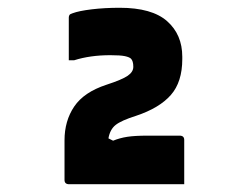

<svg xmlns="http://www.w3.org/2000/svg" viewBox="-20 -832 640 494"><path d="M454 -358H158Q146 -358 146 -369V-471Q146 -521 171 -558Q196 -595 254 -614Q294 -627 308.5 -637Q323 -647 323 -660Q323 -675 317 -681Q313 -685 301.5 -687.5Q290 -690 264 -690Q212 -690 171 -677H157V-787Q157 -790 158.5 -793Q160 -796 167 -798Q183 -804 216 -808Q249 -812 288 -812Q371 -812 410 -777.5Q449 -743 449 -686V-680Q449 -621 419.5 -587.5Q390 -554 330 -534Q292 -522 277.5 -510.5Q263 -499 259 -476L271 -470Q288 -477 307.5 -480Q327 -483 360 -483H442Q454 -483 454 -472Z"/></svg>

Font: Recursive Mn Lnr St Blk
Style: Regular
Weight: 900
Monospace: yes
Version: Version 1.079;hotconv 1.0.112;makeotfexe 2.5.65598; ttfautoh